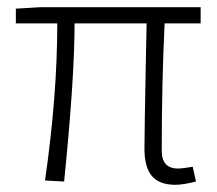

<svg xmlns="http://www.w3.org/2000/svg" viewBox="-20 -501 602 533"><path d="M467 12Q422 12 401.5 -12.5Q381 -37 381 -88Q381 -114 382 -172Q383 -230 384.5 -312.5Q386 -395 387 -436H187Q187 -283 158 3L105 0Q139 -236 139 -436H24V-477L92 -481H537V-436H437Q429 -273 429 -82Q429 -33 475 -33Q483 -33 515 -38L524 3Q488 12 467 12Z"/></svg>

Font: Assistant Light
Style: Regular
Weight: 300
Designer: Hebrew By Ben Nathan, Latin by Paul Hunt
Version: Version 2.001;PS 002.001;hotconv 1.0.88;makeotf.lib2.5.64775